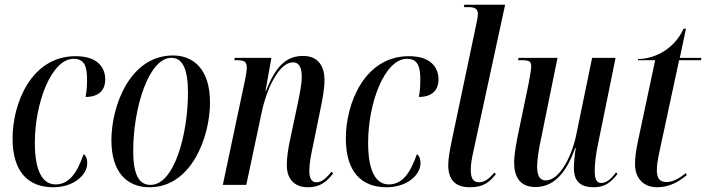

<svg xmlns="http://www.w3.org/2000/svg" viewBox="-20 -780 2979 810"><path d="M205 10C292 10 348 -43 348 -91C348 -113 341 -124 333 -130C304 -47 270 -2 214 -2C160 -2 127 -58 127 -177C127 -349 198 -532 291 -532C326 -532 346 -513 347 -455C348 -424 346 -396 341 -371C403 -371 424 -406 424 -444C424 -496 391 -543 299 -543C112 -543 33 -344 33 -196C33 -56 98 10 205 10Z M611 10C788 10 866 -203 866 -348C866 -488 796 -546 710 -546C529 -546 450 -335 450 -188C450 -54 515 10 611 10ZM615 0C569 0 542 -38 542 -143C542 -324 607 -536 703 -536C750 -536 773 -489 773 -389C773 -218 717 0 615 0Z M1279 10C1328 10 1357 -11 1385 -48L1379 -56C1358 -31 1339 -11 1315 -11C1295 -11 1285 -27 1285 -59C1285 -90 1292 -127 1301 -168L1332 -320C1341 -362 1349 -408 1349 -442C1349 -496 1326 -544 1259 -544C1191 -544 1145 -506 1102 -396H1100L1125 -536H970L969 -526H982C1016 -526 1021 -515 1021 -493C1021 -481 1018 -464 1014 -444L920 0H1019L1084 -306C1105 -406 1157 -517 1216 -517C1249 -517 1253 -481 1253 -455C1253 -421 1241 -368 1236 -343L1206 -201C1195 -153 1190 -114 1190 -83C1190 -25 1222 10 1279 10Z M1611 10C1698 10 1754 -43 1754 -91C1754 -113 1747 -124 1739 -130C1710 -47 1676 -2 1620 -2C1566 -2 1533 -58 1533 -177C1533 -349 1604 -532 1697 -532C1732 -532 1752 -513 1753 -455C1754 -424 1752 -396 1747 -371C1809 -371 1830 -406 1830 -444C1830 -496 1797 -543 1705 -543C1518 -543 1439 -344 1439 -196C1439 -56 1504 10 1611 10Z M1961 10C2022 10 2044 -12 2072 -45L2066 -52C2045 -28 2026 -11 2001 -11C1975 -11 1966 -30 1966 -64C1966 -84 1970 -112 1979 -150L2111 -760H1939L1937 -750H1956C1992 -750 1996 -736 1996 -719C1996 -712 1994 -700 1991 -686L1887 -192C1877 -144 1871 -110 1871 -83C1871 -24 1899 10 1961 10Z M2485 10C2536 10 2560 -15 2585 -46L2579 -53C2561 -28 2540 -8 2516 -8C2495 -8 2489 -28 2489 -61C2489 -89 2494 -130 2502 -168L2577 -536H2478L2412 -216C2396 -132 2345 -19 2282 -19C2258 -19 2246 -37 2246 -79C2246 -106 2254 -157 2263 -197L2332 -536H2168L2165 -526H2183C2215 -526 2221 -519 2221 -500C2221 -488 2216 -460 2210 -427L2167 -220C2159 -182 2149 -129 2149 -95C2149 -36 2172 9 2239 9C2308 9 2366 -39 2406 -155H2409C2405 -131 2401 -92 2401 -73C2401 -27 2417 10 2485 10Z M2752 10C2803 10 2842 -12 2877 -41L2873 -50C2847 -27 2817 -12 2792 -12C2762 -12 2751 -29 2751 -63C2751 -82 2754 -103 2765 -154L2845 -526H2937L2939 -536H2848L2874 -659H2864C2819 -562 2729 -531 2672 -531L2671 -526H2744L2673 -192C2662 -141 2659 -114 2659 -87C2659 -28 2695 10 2752 10Z"/></svg>

Font: Noto Serif Display ExtraCondensed Medium
Style: Italic
Weight: 500
Width: 2
Italic angle: -12°
Designer: Monotype Design Team
Foundry: Monotype Imaging Inc.
Version: Version 2.009